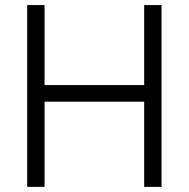

<svg xmlns="http://www.w3.org/2000/svg" viewBox="-20 -727 742 755"><path d="M546.9 -392.6Q546.9 -426.8 546.9 -460Q546.9 -494.1 546.9 -528.3Q546.9 -552.7 546.9 -577.1Q546.9 -601.6 546.9 -627Q546.9 -646.5 546.9 -667Q546.9 -687.5 546.9 -707Q548.8 -707 550.8 -707Q552.7 -707 554.7 -707Q556.6 -707 558.6 -707Q560.5 -707 562.5 -707Q566.4 -707 570.3 -707Q574.2 -707 578.1 -707Q583 -707 586.9 -707Q590.8 -707 594.7 -707Q600.6 -707 605.5 -707Q610.4 -707 615.2 -707Q615.2 -706.1 615.2 -704.1Q615.2 -702.1 615.2 -700.2Q615.2 -620.1 615.2 -541Q615.2 -460.9 615.2 -381.8Q615.2 -327.1 615.2 -272.5Q615.2 -217.8 615.2 -163.1Q615.2 -121.1 615.2 -78.1Q615.2 -35.2 615.2 7.8Q613.3 7.8 611.3 7.8Q609.4 7.8 607.4 7.8Q601.6 7.8 595.7 7.8Q589.8 7.8 583 7.8Q579.1 7.8 575.2 7.8Q571.3 7.8 566.4 7.8Q561.5 7.8 556.6 7.8Q551.8 7.8 546.9 7.8Q546.9 5.9 546.9 3.9Q546.9 2 546.9 0Q546.9 -38.1 546.9 -76.2Q546.9 -114.3 546.9 -152.3Q546.9 -178.7 546.9 -204.1Q546.9 -230.5 546.9 -256.8Q546.9 -274.4 546.9 -292Q546.9 -309.6 546.9 -327.1Q502.9 -327.1 458 -327.1Q414.1 -327.1 369.1 -327.1Q337.9 -327.1 305.7 -327.1Q274.4 -327.1 242.2 -327.1Q220.7 -327.1 199.2 -327.1Q176.8 -327.1 155.3 -327.1Q155.3 -291 155.3 -254.9Q155.3 -218.8 155.3 -182.6Q155.3 -156.2 155.3 -130.9Q155.3 -104.5 155.3 -78.1Q155.3 -56.6 155.3 -35.2Q155.3 -13.7 155.3 7.8Q153.3 7.8 151.4 7.8Q149.4 7.8 147.5 7.8Q141.6 7.8 135.7 7.8Q129.9 7.8 123 7.8Q119.1 7.8 115.2 7.8Q111.3 7.8 106.4 7.8Q101.6 7.8 96.7 7.8Q91.8 7.8 86.9 7.8Q86.9 5.9 86.9 3.9Q86.9 2 86.9 0Q86.9 -80.1 86.9 -159.2Q86.9 -238.3 86.9 -318.4Q86.9 -373 86.9 -427.7Q86.9 -482.4 86.9 -537.1Q86.9 -579.1 86.9 -622.1Q86.9 -665 86.9 -707Q88.9 -707 90.8 -707Q92.8 -707 94.7 -707Q100.6 -707 106.4 -707Q112.3 -707 118.2 -707Q123 -707 127 -707Q130.9 -707 134.8 -707Q139.6 -707 145.5 -707Q150.4 -707 155.3 -707Q155.3 -706.1 155.3 -704.1Q155.3 -702.1 155.3 -700.2Q155.3 -664.1 155.3 -627.9Q155.3 -592.8 155.3 -556.6Q155.3 -532.2 155.3 -507.8Q155.3 -483.4 155.3 -459Q155.3 -442.4 155.3 -425.8Q155.3 -409.2 155.3 -392.6Q199.2 -392.6 244.1 -392.6Q288.1 -392.6 333 -392.6Q364.3 -392.6 396.5 -392.6Q427.7 -392.6 460 -392.6Q469.7 -392.6 480.5 -392.6Q491.2 -392.6 502 -392.6Q512.7 -392.6 524.4 -392.6Q536.1 -392.6 546.9 -392.6Z"/></svg>

Font: LeFont
Style: Light
Weight: 300
Designer: Leryon MEDIA
Version: Version 1.0